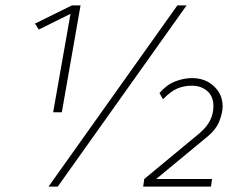

<svg xmlns="http://www.w3.org/2000/svg" viewBox="-20 -688 906 708"><path d="M159 0 634 -668H668L193 0ZM176 -274 240 -637 123 -579 109 -601 245 -668H277L208 -274ZM508 0 512 -28 715 -196Q744 -221 755.5 -245.5Q767 -270 767 -296Q767 -333 744 -352.5Q721 -372 688 -372Q658 -372 633.5 -361.5Q609 -351 581 -322L568 -345Q595 -376 626.5 -388Q658 -400 688 -400Q737 -400 769 -370Q801 -340 801 -296Q801 -273 789 -241.5Q777 -210 741 -181L556 -28H762L758 0Z"/></svg>

Font: Gantari Thin
Style: Italic
Weight: 100
Italic angle: -10°
Designer: Anugrah Pasau
Foundry: Lafontype
Version: Version 1.000; ttfautohint (v1.8.4.7-5d5b)